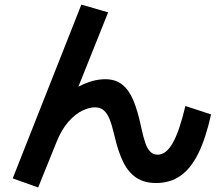

<svg xmlns="http://www.w3.org/2000/svg" viewBox="-20 -784 978 847"><path d="M36.1 2.9 338.9 -763.7 457 -729.5 325.7 -401.4Q388.2 -434.6 444.3 -434.6Q489.7 -434.6 519.5 -410.6Q549.3 -386.7 568.6 -340.6Q587.9 -294.4 603.5 -219.7Q612.8 -176.8 621.3 -152.6Q629.9 -128.4 642.8 -115Q655.8 -101.6 675.8 -101.6Q712.4 -101.6 741.7 -152.6Q771 -203.6 797.9 -316.4L911.1 -279.3Q887.7 -173.3 854.7 -106.9Q821.8 -40.5 776.1 -8.5Q730.5 23.4 668.9 23.4Q616.2 23.4 581.1 -0.2Q545.9 -23.9 523.4 -69.6Q501 -115.2 484.4 -187.5Q474.1 -231.4 463.9 -257.3Q453.6 -283.2 438.2 -296.9Q422.9 -310.5 399.4 -310.5Q374 -310.5 343.5 -296.1Q313 -281.7 282 -247.1Q251 -212.4 228.5 -155.3L148.4 43Z"/></svg>

Font: Pretendard
Style: Bold
Weight: 700
Designer: Base glyphs from Inter by Rasmus Andersson; Hangeul glyphs from Noto Sans CJK(Source Han Sans) by Jang Soo-young and Kan
Foundry: Kil Hyung-jin
Version: Version 1.309